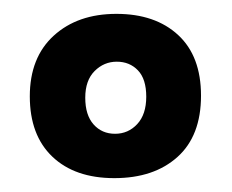

<svg xmlns="http://www.w3.org/2000/svg" viewBox="-20 -707 334 277"><path d="M270 -569Q270 -511 236 -480.5Q202 -450 145 -450Q88 -450 55.5 -481Q23 -512 23 -568Q23 -624 57.5 -655.5Q92 -687 148 -687Q204 -687 237 -656.5Q270 -626 270 -569ZM103 -566Q103 -541 115 -527.5Q127 -514 146 -514Q165 -514 178 -528Q191 -542 191 -567.5Q191 -593 179 -605.5Q167 -618 148.5 -618Q130 -618 116.5 -604.5Q103 -591 103 -566Z"/></svg>

Font: Chela One Cyrilic
Style: Regular
Weight: 400
Designer: Miguel Hernandez
Foundry: LatinoType
Version: Version 1.001